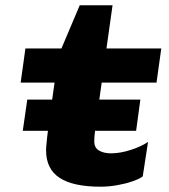

<svg xmlns="http://www.w3.org/2000/svg" viewBox="-20 -694 640 725"><path d="M360 11Q256 11 205 -22.5Q154 -56 154 -126Q154 -139 156 -155Q157 -170 161 -200H66L83 -318H177L186 -382H58L76 -511H212L281 -674H405L382 -511H589L571 -382H364L355 -318H510L494 -200H339Q338 -195 338 -191Q336 -177 336 -160Q336 -136 354 -125.5Q372 -115 399 -115Q433 -115 472.5 -127.5Q512 -140 539 -158L519 -28Q506 -18 479.5 -9Q453 0 421.5 5.5Q390 11 360 11Z"/></svg>

Font: Chivo Mono Medium ExtraBold
Style: Italic
Weight: 800
Italic angle: -8.05°
Monospace: yes
Version: Version 1.008